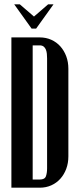

<svg xmlns="http://www.w3.org/2000/svg" viewBox="-20 -873 363 893"><path d="M33 -699H165Q194 -699 218.5 -688Q243 -677 260.5 -657.5Q278 -638 288 -611.5Q298 -585 298 -553V-146Q298 -114 288 -87.5Q278 -61 260.5 -41.5Q243 -22 218.5 -11Q194 0 165 0H33ZM132 -38H165Q188 -38 193.5 -53Q199 -68 199 -90V-601Q199 -612 198 -622.5Q197 -633 193.5 -642Q190 -651 183 -656.5Q176 -662 164 -662H132ZM72 -853 138 -796 204 -853H229L148 -740H127L46 -853Z"/></svg>

Font: Moniqa ExtBd Cond Paragraph
Style: Regular
Weight: 800
Width: 3
Designer: Rajesh Rajput
Foundry: Rajesh Rajput
Version: Version 1.000